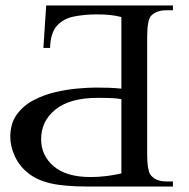

<svg xmlns="http://www.w3.org/2000/svg" viewBox="-20 -682 690 702"><path d="M130.4 -173.3Q130.4 -112.8 176.8 -73.7Q223.1 -34.7 311 -34.7Q339.4 -34.7 367.4 -38.1Q395.5 -41.5 423.8 -47.9V-319.3Q410.2 -322.3 389.2 -323.2Q368.2 -324.2 336.9 -324.2Q236.3 -324.2 183.3 -282Q130.4 -239.7 130.4 -173.3ZM163.1 -506.8H138.7L148.9 -662.1H612.3V-644.5H588.4Q551.3 -644.5 531.7 -623.5Q518.1 -606.9 518.1 -545.4V-117.7Q518.1 -89.4 521 -71.3Q523.9 -53.2 528.8 -44.9Q547.4 -18.6 588.4 -18.6H612.3V0H300.8Q215.3 0 165.8 -11.5Q116.2 -22.9 84.5 -47.9Q51.8 -73.2 34.7 -109.9Q17.6 -146.5 17.6 -181.2Q17.6 -230 41 -262.7Q64.5 -295.4 101.8 -315.2Q139.2 -335 181.9 -345Q224.6 -355 264.2 -358.4Q303.7 -361.8 330.6 -361.8Q354 -361.8 377.2 -361.1Q400.4 -360.4 423.8 -357.9V-619.6Q404.3 -625 382.1 -627.2Q359.9 -629.4 335.4 -629.4Q289.1 -629.4 250.2 -621.6Q211.4 -613.8 188 -587.6Q164.6 -561.5 163.1 -506.8Z"/></svg>

Font: BabelStone Roman
Style: Regular
Weight: 400
Designer: Walt Agee, Victor Gaultney, Peter Martin, Debbi Hosken, Becca Hirsbrunner (SIL); Andrew West (BabelStone)
Foundry: BabelStone
Version: Version 16.000